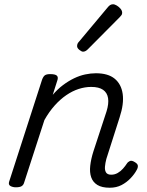

<svg xmlns="http://www.w3.org/2000/svg" viewBox="-20 -862 686 899"><path d="M494 17Q457 17 436 4Q415 -9 407 -32Q399 -55 402.5 -86Q406 -117 417 -152L479 -341Q490 -377 486 -402.5Q482 -428 462.5 -441.5Q443 -455 407 -455Q378 -455 348.5 -445.5Q319 -436 290.5 -416.5Q262 -397 236 -368Q210 -339 188 -300L93 -7Q90 4 81.5 9.5Q73 15 54 15Q40 15 29 9Q18 3 23 -12L177 -489Q183 -505 191 -510Q199 -515 215 -515Q239 -515 246.5 -507.5Q254 -500 248 -484L227 -418Q250 -445 275.5 -464Q301 -483 327 -495.5Q353 -508 379 -513.5Q405 -519 429 -519Q486 -519 517 -493.5Q548 -468 554.5 -422Q561 -376 540 -312L478 -118Q473 -99 471.5 -82Q470 -65 476.5 -54.5Q483 -44 501 -44Q517 -44 531 -52Q545 -60 556 -72.5Q567 -85 574 -96Q579 -104 588 -108Q597 -112 611 -103Q625 -95 625.5 -85.5Q626 -76 620 -66Q610 -47 591.5 -27.5Q573 -8 549 4.5Q525 17 494 17ZM369 -620Q362 -620 351.5 -628.5Q341 -637 341 -646Q341 -652 343 -657Q345 -662 350 -667L483 -826Q490 -835 496 -838.5Q502 -842 509 -842Q517 -842 527 -836Q537 -830 544.5 -821Q552 -812 552 -802Q552 -796 549 -791.5Q546 -787 541 -782L393 -633Q381 -620 369 -620Z"/></svg>

Font: Playwrite RO Light
Style: Regular
Weight: 300
Version: Version 1.002